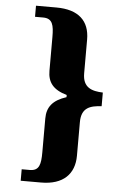

<svg xmlns="http://www.w3.org/2000/svg" viewBox="-59 -801 605 966"><g transform="rotate(5 243.0 -318.0)"><path d="M83 124H186C298 124 354 66 354 -26V-196C354 -270 400 -282 456 -285V-354C400 -356 354 -370 354 -442V-613C354 -707 298 -760 186 -760H83V-704H124C172 -704 179 -670 179 -610V-440C179 -382 206 -346 276 -326V-315C208 -293 179 -257 179 -199V-28C179 32 172 66 124 66H83Z"/></g></svg>

Font: Noto Serif Devanagari Condensed Black
Style: Regular
Weight: 900
Width: 3
Designer: Universal Thirst, Indian Type Foundry and the Monotype Design Team
Foundry: Monotype Imaging Inc.
Version: Version 2.004